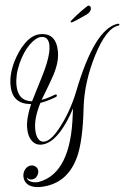

<svg xmlns="http://www.w3.org/2000/svg" viewBox="-73 -957 944 1332"><g transform="rotate(-5 398.5 -291.0)"><path d="M154 321Q104 321 75 302Q42 279 42 237Q42 211 59 189Q77 167 103 167Q122 167 136 181Q148 193 148 209Q148 221 143 231.5Q138 242 131 250Q117 264 97 264Q74 264 66 246Q65 265 84 275Q104 286 130 286Q134 286 138 286Q142 286 146 285Q374 244 421 -166Q422 -174 423.5 -183Q425 -192 426 -202Q401 -155 376 -117.5Q351 -80 325 -51Q254 29 186 29Q143 29 119 -7Q97 -38 97 -94Q97 -161 139 -258Q8 -267 8 -401Q8 -479 51 -565Q68 -598 87 -626Q106 -654 128 -676Q184 -735 244 -735Q356 -735 356 -603Q356 -532 312 -448Q289 -405 264 -363.5Q239 -322 214 -280Q258 -288 309 -308Q311 -309 315 -309Q322 -309 322 -302Q322 -294 313 -291Q255 -268 204 -260Q152 -160 152 -82Q152 -45 163 -20Q177 10 205 10Q251 10 315 -69Q403 -178 459 -320Q623 -739 785 -760H789Q797 -760 797 -755Q797 -747 790 -747Q705 -738 611 -555Q521 -379 500 -205Q487 -86 467.5 0Q448 86 423 139Q339 318 154 321ZM147 -276 231 -441Q280 -537 295 -603Q301 -629 301 -650Q301 -715 249 -715Q213 -715 167 -671Q119 -624 84 -546Q66 -506 57.5 -469Q49 -432 49 -398Q49 -287 147 -276ZM469 -797Q461 -798 461 -804Q461 -805 473 -815.5Q485 -826 503 -840.5Q521 -855 540.5 -869Q560 -883 575 -893Q590 -903 594 -903Q610 -903 610 -884Q610 -860 577 -843Q560 -835 535.5 -824Q511 -813 491.5 -805Q472 -797 469 -797Z"/></g></svg>

Font: Carattere
Style: Regular
Weight: 400
Designer: Robert E. Leuschke
Foundry: Robert E. Leuschke
Version: Version 1.010; ttfautohint (v1.8.3)